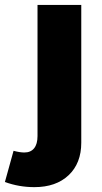

<svg xmlns="http://www.w3.org/2000/svg" viewBox="-83 -561 415 782"><path d="M16.1 60.1Q42 60.1 55.9 43Q69.8 25.9 69.8 -6.8V-541H248V20Q248 104 196.5 152.6Q145 201.2 57.1 201.2Q-5.9 201.2 -63 180.2L-27.8 53.2Q-2 60.1 16.1 60.1Z"/></svg>

Font: Argentum Sans
Style: Bold
Weight: 700
Designer: Julieta Ulanovsky (Modified by Cristiano Sobral)
Foundry: Julieta Ulanovsky
Version: Version 1.000; ttfautohint (v1.5.65-e2d9)